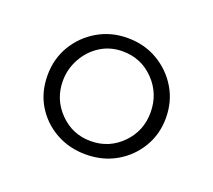

<svg xmlns="http://www.w3.org/2000/svg" viewBox="-65 -791 510 459"><g transform="rotate(20 190.0 -561.0)"><path d="M40 -560Q40 -602 60 -635.5Q80 -669 114 -689Q148 -709 190 -709Q233 -709 267 -689Q301 -669 321 -635.5Q341 -602 341 -560Q341 -519 321 -485.5Q301 -452 267 -432.5Q233 -413 190 -413Q148 -413 114 -432Q80 -451 60 -484Q40 -517 40 -560ZM79 -560Q79 -513 111.5 -480Q144 -447 190 -447Q237 -447 269.5 -480Q302 -513 302 -560Q302 -608 269.5 -641.5Q237 -675 190 -675Q158 -675 133 -659Q108 -643 93.5 -616.5Q79 -590 79 -560Z"/></g></svg>

Font: Synthetic Light
Style: Regular
Weight: 300
Designer: Santiago Orozco
Foundry: Typemade
Version: Version 2.000; ttfautohint (v1.8.4.7-5d5b)